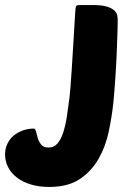

<svg xmlns="http://www.w3.org/2000/svg" viewBox="-27 -730 526 760"><path d="M165 -146Q187 -146 200.5 -162Q214 -178 223 -205Q232 -232 237.5 -267.5Q243 -303 248 -343Q250 -361 252 -385.5Q254 -410 256.5 -448.5Q259 -487 262.5 -544.5Q266 -602 271 -686Q272 -700 274 -705Q276 -710 287 -710H342Q376 -710 395.5 -704Q415 -698 425 -689Q435 -680 437 -669.5Q439 -659 439 -649Q439 -639 438 -603Q437 -567 435 -519.5Q433 -472 429.5 -420Q426 -368 422 -326Q416 -269 403.5 -209.5Q391 -150 363 -101Q335 -52 288.5 -21Q242 10 168 10Q127 10 94.5 0Q62 -10 39.5 -27.5Q17 -45 5 -68.5Q-7 -92 -7 -118Q-7 -142 2.5 -161.5Q12 -181 28 -194Q44 -207 64.5 -214Q85 -221 107 -221Q113 -221 115.5 -209.5Q118 -198 122.5 -183.5Q127 -169 136 -157.5Q145 -146 165 -146Z"/></svg>

Font: Poetsen One
Style: Regular
Weight: 400
Designer: Pablo Impallari, Rodrigo Fuenzalida
Foundry: Pablo Impallari, Rodrigo Fuenzalida
Version: Version 1.001; ttfautohint (v0.93) -l 8 -r 50 -G 200 -x 14 -